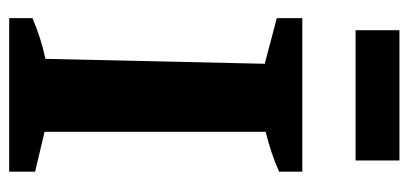

<svg xmlns="http://www.w3.org/2000/svg" viewBox="-262 -650 912 429"><g transform="rotate(90 194.5 -436.0)"><path d="M21 0V-52Q65 -71 112 -81L123 -571L21 -598V-655H364V-603Q344 -594 321.5 -586.5Q299 -579 275 -573V-79L364 -58V0ZM48 -774V-872H339V-774Z"/></g></svg>

Font: Piazzolla SC
Style: Bold
Weight: 700
Designer: Juan Pablo del Peral
Foundry: Huerta Tipografica
Version: Version 1.330